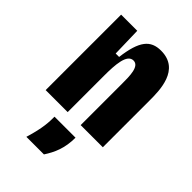

<svg xmlns="http://www.w3.org/2000/svg" viewBox="-230 -631 950 950"><g transform="rotate(45 245.5 -155.5)"><path d="M48 0H202V-254C202 -332 207 -411 252 -411C293 -411 293 -344 293 -290V0H448V-327C448 -397 448 -542 314 -542C241 -542 205 -499 189 -373H165L161 -528H48ZM144 231H267C297 185 319 136 319 62H172C172 96 172 140 144 231Z"/></g></svg>

Font: Bricolage Grotesque 10pt Condensed ExtraBold
Style: Regular
Weight: 800
Width: 3
Designer: Mathieu Triay
Foundry: Atelier Triay
Version: Version 1.000;gftools[0.9.29]